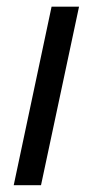

<svg xmlns="http://www.w3.org/2000/svg" viewBox="-20 -547 273 567"><path d="M213.4 -527.3 101.1 0H20.5L132.3 -527.3Z"/></svg>

Font: Schibsted Grotesk
Style: Italic
Weight: 400
Italic angle: -12°
Designer: Bakken & Baeck AS, Henrik Kongsvoll
Foundry: Schibsted ASA
Version: Version 1.100; ttfautohint (v1.8.4.7-5d5b);gftools[0.9.25]